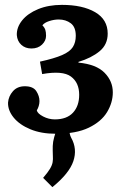

<svg xmlns="http://www.w3.org/2000/svg" viewBox="-20 -532 524 788"><path d="M195 236 157 198Q176 176 185 161Q194 146 196 133.5Q198 121 197 109Q196 84 196.5 67Q197 50 202.5 30.5Q208 11 218 -20L275 -45Q265 -29 264.5 -5.5Q264 18 272 33Q298 79 281 129.5Q264 180 195 236ZM209 17Q149 17 104.5 -1.5Q60 -20 36 -49.5Q12 -79 13 -111Q15 -137 33 -157.5Q51 -178 82 -178Q116 -178 129 -158Q142 -138 142 -117Q142 -107 139 -97Q136 -87 131 -79Q134 -66 157 -54Q180 -42 205 -42Q254 -42 279.5 -69.5Q305 -97 305 -143Q305 -193 271 -218Q237 -243 153 -228L144 -279Q203 -292 235 -306Q267 -320 279 -339Q291 -358 291 -385Q291 -421 270.5 -436.5Q250 -452 221 -452Q202 -452 182 -445.5Q162 -439 154 -428Q163 -419 166 -409.5Q169 -400 169 -385Q169 -365 152.5 -349Q136 -333 109 -333Q84 -333 67.5 -348Q51 -363 49 -388Q48 -420 71 -448.5Q94 -477 136.5 -494.5Q179 -512 234 -512Q319 -512 370.5 -482Q422 -452 422 -394Q422 -349 388.5 -321.5Q355 -294 302 -278V-275Q375 -268 409 -233.5Q443 -199 443 -153Q443 -111 419.5 -72Q396 -33 344.5 -8Q293 17 209 17Z"/></svg>

Font: Lora
Style: Bold Italic
Weight: 700
Italic angle: -3°
Designer: Olga Karpushina, Alexei Vanyashin (Cyrillic)
Foundry: Cyreal
Version: Version 3.004